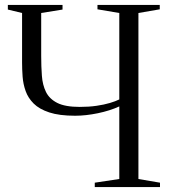

<svg xmlns="http://www.w3.org/2000/svg" viewBox="-20 -763 692 783"><path d="M466.5 -329Q428.5 -311.5 379 -301.2Q329.5 -291 286.5 -291Q222 -291 181 -304.5Q140 -318 117.2 -340.8Q94.5 -363.5 84.5 -391.8Q74.5 -420 72.2 -450.2Q70 -480.5 70 -508V-710L12 -724V-743H235V-724L148 -710V-535Q148 -492 150.8 -454.2Q153.5 -416.5 167.5 -388Q181.5 -359.5 213.8 -343.2Q246 -327 305 -327Q342.5 -327 373.5 -331.5Q404.5 -336 428 -343Q451.5 -350 466.5 -357.5V-710L377.5 -725V-743H631.5V-725L544.5 -710V-33L632.5 -18V0H366.5V-18L466.5 -33Z"/></svg>

Font: Merriweather 144pt Light
Style: Regular
Weight: 300
Version: Version 2.100